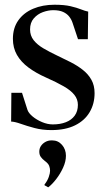

<svg xmlns="http://www.w3.org/2000/svg" viewBox="-20 -539 444 811"><path d="M197 10.5Q159 10.5 126 1.8Q93 -7 67.8 -16Q42.5 -25 27 -25.5L28 -147H73L96 -75Q100.5 -61.5 117.5 -47.2Q134.5 -33 157.8 -23.2Q181 -13.5 203 -13.5Q234.5 -13.5 258.2 -22.8Q282 -32 295.5 -50.5Q309 -69 309 -96Q309 -119.5 294.2 -138.2Q279.5 -157 249.5 -174.2Q219.5 -191.5 174.5 -211.5Q131.5 -230.5 100 -254Q68.5 -277.5 51.5 -307.2Q34.5 -337 34.5 -375Q34.5 -421 57.5 -453.2Q80.5 -485.5 120.2 -502.2Q160 -519 210 -519Q251 -519 277.8 -512.8Q304.5 -506.5 322 -499.5Q339.5 -492.5 352.5 -490L351 -373.5H309.5L286.5 -442.5Q282 -456.5 272.5 -468.8Q263 -481 246.8 -488.5Q230.5 -496 205 -496Q184 -496 161.2 -487.8Q138.5 -479.5 122.8 -461.5Q107 -443.5 107 -414.5Q107 -388.5 122.2 -369.2Q137.5 -350 163 -335Q188.5 -320 219 -305.5Q250 -291 278.8 -276.2Q307.5 -261.5 330.2 -243.5Q353 -225.5 366.2 -201.8Q379.5 -178 379.5 -145.5Q379.5 -100.5 358.5 -65Q337.5 -29.5 296.8 -9.5Q256 10.5 197 10.5ZM258.5 119Q258.5 143 246.5 169.2Q234.5 195.5 217.2 217.8Q200 240 184 252H183L168 243.5V240.5Q180.5 224.5 186 208.5Q191.5 192.5 191.5 182.5Q191.5 172 187.8 161.8Q184 151.5 169 140.5Q159 133 152.5 124Q146 115 146 101.5Q146 88 153 77.5Q160 67 171.8 60.5Q183.5 54 197.5 54H200.5Q225.5 54 242 73Q258.5 92 258.5 119Z"/></svg>

Font: Merriweather 144pt
Style: Regular
Weight: 400
Version: Version 2.100